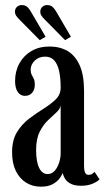

<svg xmlns="http://www.w3.org/2000/svg" viewBox="-20 -708 404 739"><path d="M137 10.5Q105.5 10.5 80.5 -5Q55.5 -20.5 41 -50Q26.5 -79.5 26.5 -121.5Q26.5 -168.5 45.2 -199.2Q64 -230 92 -251.2Q120 -272.5 147.8 -289.8Q175.5 -307 194.5 -325.5Q213.5 -344 213.5 -370.5Q213.5 -408 207.5 -434.8Q201.5 -461.5 188.5 -475.8Q175.5 -490 154 -490Q129.5 -490 113.8 -474.8Q98 -459.5 98 -440Q98 -428 102 -420.5Q106 -413 110 -404.8Q114 -396.5 114 -382.5Q114 -363 103.8 -351Q93.5 -339 76 -339Q58.5 -339 48.2 -354.2Q38 -369.5 38 -396Q38 -434 54.8 -464.2Q71.5 -494.5 101.2 -511.8Q131 -529 170.5 -529Q210 -529 239.8 -511.8Q269.5 -494.5 286.5 -457Q303.5 -419.5 303.5 -358V-73.5Q303.5 -50.5 307.8 -42.8Q312 -35 321 -35Q329.5 -35 335.2 -39Q341 -43 344 -46.5L363 -18Q355.5 -9 336.5 -1Q317.5 7 292.5 7Q267.5 7 252.8 -0.5Q238 -8 230.8 -19.5Q223.5 -31 221.5 -42.5Q219 -35 210 -22.2Q201 -9.5 183.5 0.5Q166 10.5 137 10.5ZM163.5 -38Q179.5 -38 190.8 -51Q202 -64 207.8 -82.8Q213.5 -101.5 213.5 -118V-303Q212 -289 197.5 -275.8Q183 -262.5 164.8 -245.2Q146.5 -228 132.8 -200.8Q119 -173.5 119 -131Q119 -85 130.8 -61.5Q142.5 -38 163.5 -38ZM230.5 -553.5 152 -633Q144 -641 139.5 -647.8Q135 -654.5 135 -662Q135 -674.5 142.8 -681.5Q150.5 -688.5 161 -688.5Q175 -688.5 183 -680.8Q191 -673 196.5 -663L253 -566.5ZM133 -553.5 54.5 -633Q46.5 -641 42 -647.8Q37.5 -654.5 37.5 -662Q37.5 -674.5 45.2 -681.5Q53 -688.5 63.5 -688.5Q77.5 -688.5 85.5 -680.8Q93.5 -673 99 -663L155.5 -566.5Z"/></svg>

Font: Imbue Thin 10pt Medium
Style: Regular
Weight: 500
Version: Version 1.102